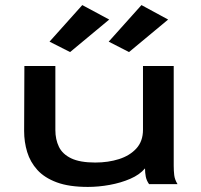

<svg xmlns="http://www.w3.org/2000/svg" viewBox="-20 -725 790 756"><path d="M326 11Q252 11 203.5 -7Q155 -25 127 -56Q99 -87 87 -126.5Q75 -166 75 -209L76 -465H198V-213Q198 -176 212 -147Q226 -118 260.5 -101.5Q295 -85 355 -85Q406 -85 448.5 -98.5Q491 -112 517 -140.5Q543 -169 543 -214V-465H664V-73Q664 -53 666 -35.5Q668 -18 679 0H567Q557 -14 554 -29.5Q551 -45 551 -62Q530 -37 493 -21Q456 -5 412 3Q368 11 326 11ZM488 -520 408 -561 537 -705 642 -648ZM256 -520 175 -561 304 -705 410 -648Z"/></svg>

Font: Inconsolata ExtraExpanded
Style: Bold
Weight: 700
Width: 8
Monospace: yes
Designer: Raph Levien, Cyreal, Brenton Simpson
Foundry: Raph Levien, Cyreal, Google
Version: Version 3.100; ttfautohint (v1.8.4.7-5d5b)